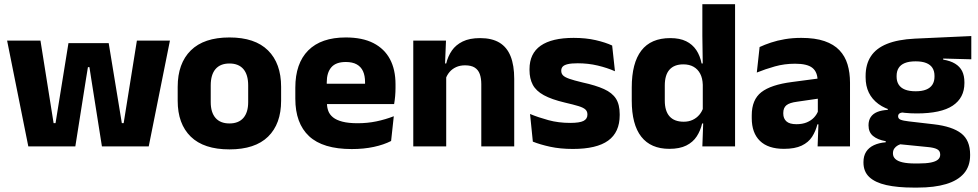

<svg xmlns="http://www.w3.org/2000/svg" viewBox="-20 -680 4542 892"><path d="M111.5 0 13 -491.5H168L229 -108H238L298 -479.5H485L546 -108H554.5L616 -491.5H769.5L671 0H453.5L404 -313L395.5 -368H388.5L379.5 -313L330 0Z M1046 14Q927 14 866.2 -45.2Q805.5 -104.5 805.5 -212V-276.5Q805.5 -385.5 866.5 -445.8Q927.5 -506 1046 -506Q1164.5 -506 1225.2 -445.8Q1286 -385.5 1286 -276.5V-212Q1286 -104.5 1225.5 -45.2Q1165 14 1046 14ZM1046 -106.5Q1088.5 -106.5 1110.8 -132.2Q1133 -158 1133 -205.5V-283Q1133 -333 1110.8 -359Q1088.5 -385 1046 -385Q1003.5 -385 981.2 -359Q959 -333 959 -283V-205.5Q959 -158 981.2 -132.2Q1003.5 -106.5 1046 -106.5Z M1614 12.5Q1480 12.5 1416 -47.2Q1352 -107 1352 -221.5V-272.5Q1352 -385.5 1412 -445.8Q1472 -506 1586.5 -506Q1663.5 -506 1714.8 -479.8Q1766 -453.5 1791.8 -405Q1817.5 -356.5 1817.5 -288.5V-272Q1817.5 -253 1815.8 -233.2Q1814 -213.5 1811 -196.5H1673Q1675 -225.5 1675.5 -251.2Q1676 -277 1676 -298Q1676 -328.5 1666.5 -349.2Q1657 -370 1637.2 -381Q1617.5 -392 1586.5 -392Q1540.5 -392 1519.2 -367.2Q1498 -342.5 1498 -297V-252L1499 -235.5V-200.5Q1499 -181.5 1505.2 -164.5Q1511.5 -147.5 1527.2 -134.8Q1543 -122 1570.8 -114.8Q1598.5 -107.5 1641.5 -107.5Q1687 -107.5 1729 -116.2Q1771 -125 1809.5 -140L1797 -25Q1763 -7.5 1716.5 2.5Q1670 12.5 1614 12.5ZM1433 -196.5V-291H1780V-196.5Z M2216 0V-289Q2216 -316 2209 -335.8Q2202 -355.5 2185.5 -366Q2169 -376.5 2140.5 -376.5Q2117 -376.5 2099 -368.2Q2081 -360 2068.8 -345.8Q2056.5 -331.5 2050.5 -313.5L2027 -385H2053Q2061 -418.5 2079.2 -445Q2097.5 -471.5 2129.5 -487.2Q2161.5 -503 2210.5 -503Q2265.5 -503 2300.5 -481.8Q2335.5 -460.5 2352.2 -418.5Q2369 -376.5 2369 -313.5V0ZM1900 0V-491.5H2052L2047 -368.5L2053 -354V0Z M2641.5 12Q2583 12 2536 1.8Q2489 -8.5 2455.5 -22L2442.5 -150.5Q2481 -134.5 2527.8 -121.8Q2574.5 -109 2629 -109Q2672.5 -109 2690.8 -118.2Q2709 -127.5 2709 -147V-149Q2709 -162.5 2699.8 -171.2Q2690.5 -180 2667.8 -187Q2645 -194 2604 -203.5Q2542.5 -218 2506.5 -237.8Q2470.5 -257.5 2455.2 -286.2Q2440 -315 2440 -354.5V-358.5Q2440 -431.5 2492 -467.8Q2544 -504 2645 -504Q2702 -504 2747.5 -493.5Q2793 -483 2824 -468.5L2837 -349Q2801 -365 2756.8 -375.5Q2712.5 -386 2664 -386Q2634.5 -386 2617.8 -382Q2601 -378 2594.2 -370.5Q2587.5 -363 2587.5 -352V-350.5Q2587.5 -338.5 2595.5 -330Q2603.5 -321.5 2624.8 -314Q2646 -306.5 2686 -297Q2748 -283.5 2786 -266.2Q2824 -249 2841.5 -221.8Q2859 -194.5 2859 -149.5V-145Q2859 -65.5 2805.5 -26.8Q2752 12 2641.5 12Z M3089.5 11.5Q3003.5 11.5 2959.2 -45Q2915 -101.5 2915 -213V-273.5Q2915 -387 2959.5 -445Q3004 -503 3094 -503Q3138 -503 3167.5 -488.5Q3197 -474 3214.8 -447.5Q3232.5 -421 3239.5 -385H3281L3245 -286Q3244 -316.5 3233 -337.5Q3222 -358.5 3202.2 -369.8Q3182.5 -381 3154.5 -381Q3112.5 -381 3090.5 -356.5Q3068.5 -332 3068.5 -283V-212.5Q3068.5 -164 3090.8 -139.2Q3113 -114.5 3156.5 -114.5Q3179.5 -114.5 3197.8 -123Q3216 -131.5 3228.8 -146.5Q3241.5 -161.5 3247.5 -180.5L3285 -106.5H3242Q3234.5 -73.5 3217 -46.5Q3199.5 -19.5 3168.5 -4Q3137.5 11.5 3089.5 11.5ZM3243 0 3247.5 -124.5 3245 -150.5V-349.5V-371L3243 -513.5V-660.5H3395V0Z M3778.5 0 3783 -123 3779.5 -130.5V-284L3778.5 -304Q3778.5 -345 3754.5 -364.5Q3730.5 -384 3674 -384Q3624.5 -384 3580 -371.5Q3535.5 -359 3496 -343L3509 -461.5Q3532.5 -472.5 3561.8 -482.2Q3591 -492 3626.5 -498Q3662 -504 3702.5 -504Q3767 -504 3810.5 -489Q3854 -474 3880 -446.5Q3906 -419 3917.5 -380.8Q3929 -342.5 3929 -296.5V0ZM3622 11.5Q3548.5 11.5 3510.5 -25.5Q3472.5 -62.5 3472.5 -131V-144.5Q3472.5 -217 3517.2 -251.8Q3562 -286.5 3659.5 -299L3791.5 -316.5L3800.5 -224.5L3683.5 -207.5Q3648 -203 3633.5 -191Q3619 -179 3619 -155.5V-152Q3619 -129.5 3633.5 -116.2Q3648 -103 3680 -103Q3708 -103 3728.2 -111.5Q3748.5 -120 3761.5 -133.8Q3774.5 -147.5 3781 -164.5L3802.5 -102.5H3777.5Q3769.5 -70.5 3752.8 -44.5Q3736 -18.5 3704.5 -3.5Q3673 11.5 3622 11.5Z M4239 -153Q4120.5 -153 4061 -197Q4001.5 -241 4001.5 -320.5V-327Q4001.5 -381 4025.8 -418.2Q4050 -455.5 4100.5 -476Q4151 -496.5 4230 -500.5L4492.5 -512.5V-404.5L4362 -408V-403Q4395.5 -397.5 4417.2 -384.2Q4439 -371 4449.8 -349.8Q4460.5 -328.5 4460.5 -297.5V-294Q4460.5 -225.5 4406.2 -189.2Q4352 -153 4239 -153ZM4231.5 79.5H4246.5Q4282.5 79.5 4304.8 75Q4327 70.5 4337.5 61.5Q4348 52.5 4348 39V38Q4348 20.5 4333.2 13Q4318.5 5.5 4289 3L4144 -11.5L4177.5 -13.5Q4162.5 -11 4151.8 -5Q4141 1 4134.8 10Q4128.5 19 4128.5 32V33Q4128.5 48 4139.5 58.5Q4150.5 69 4173.2 74.2Q4196 79.5 4231.5 79.5ZM4224 191.5Q4150 191.5 4097.8 179.8Q4045.5 168 4018.5 142.5Q3991.5 117 3991.5 75V73Q3991.5 44.5 4004 25Q4016.5 5.5 4040 -5.5Q4063.5 -16.5 4095 -19V-24Q4056.5 -31 4035.8 -48.5Q4015 -66 4015 -97.5V-98Q4015 -120.5 4025.2 -136Q4035.5 -151.5 4055.5 -159.8Q4075.5 -168 4104.5 -169.5V-186L4217.5 -157.5L4184.5 -158Q4167 -158 4159.8 -153.5Q4152.5 -149 4152.5 -140V-139.5Q4152.5 -128.5 4164.2 -123.8Q4176 -119 4202.5 -116L4319 -102.5Q4404 -92.5 4445.5 -60.5Q4487 -28.5 4487 38.5V41.5Q4487 92.5 4458.2 125.8Q4429.5 159 4375.2 175.2Q4321 191.5 4243 191.5ZM4234 -256Q4263.5 -256 4282.8 -263.8Q4302 -271.5 4311.8 -286.8Q4321.5 -302 4321.5 -323.5V-328Q4321.5 -349.5 4312 -364.5Q4302.5 -379.5 4283.2 -387.2Q4264 -395 4234 -395H4233.5Q4203 -395 4183.5 -387Q4164 -379 4154.8 -364Q4145.5 -349 4145.5 -327.5V-323.5Q4145.5 -302 4155.2 -286.8Q4165 -271.5 4184.5 -263.8Q4204 -256 4234 -256Z"/></svg>

Font: Anek Gurmukhi
Style: Bold
Weight: 700
Designer: Sarang Kulkarni (Gurmukhi), Yesha Goshar (Latin)
Foundry: Ek Type
Version: Version 1.003